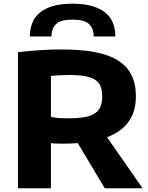

<svg xmlns="http://www.w3.org/2000/svg" viewBox="-20 -1017 798 1037"><path d="M400 -244Q361 -241 317 -241Q308 -241 287.5 -241.5Q267 -242 255 -244V0H77V-735Q203 -750 311 -750Q417 -750 493 -735.5Q569 -721 618 -690Q667 -659 690.5 -611Q714 -563 714 -497Q714 -334 558 -276L750 0H546ZM347 -378Q399 -378 434.5 -384Q470 -390 491.5 -404Q513 -418 522.5 -440.5Q532 -463 532 -496Q532 -529 523 -551Q514 -573 493 -586.5Q472 -600 437.5 -606Q403 -612 352 -612Q330 -612 301.5 -610.5Q273 -609 255 -607V-386Q282 -378 347 -378ZM486 -820Q486 -863 461 -887Q436 -911 372 -911Q308 -911 283 -887Q258 -863 258 -820H141Q141 -857 153 -889.5Q165 -922 192 -946Q219 -970 263 -983.5Q307 -997 372 -997Q436 -997 480 -983.5Q524 -970 551.5 -946.5Q579 -923 591 -890.5Q603 -858 603 -820Z"/></svg>

Font: Encode Sans Wide
Style: Bold
Weight: 700
Designer: Pablo Impallari, Andres Torresi
Foundry: Pablo Impallari, Andres Torresi
Version: Version 1.000; ttfautohint (v1.00) -l 8 -r 50 -G 200 -x 14 -